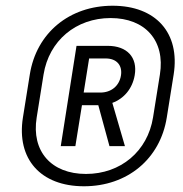

<svg xmlns="http://www.w3.org/2000/svg" viewBox="-20 -760 640 670"><path d="M273 -110C424 -110 539 -205 562 -350L586 -500C609 -645 524 -740 373 -740C222 -740 107 -645 84 -500L60 -350C37 -205 122 -110 273 -110ZM280 -153C159 -153 89 -232 108 -350L132 -500C151 -618 245 -697 366 -697C487 -697 557 -618 538 -500L514 -350C495 -232 401 -153 280 -153ZM192 -250H243L266 -393H323L362 -250H416L372 -401C413 -416 442 -451 450 -497C461 -560 423 -600 356 -600H247ZM272 -437 291 -556H349C387 -556 408 -532 402 -496C396 -460 368 -437 330 -437Z"/></svg>

Font: JetBrains Mono ExtraLight
Style: Italic
Weight: 240
Italic angle: -9°
Monospace: yes
Designer: Philipp Nurullin, Konstantin Bulenkov
Foundry: JetBrains
Version: Version 2.305